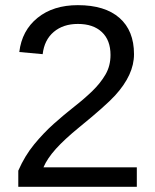

<svg xmlns="http://www.w3.org/2000/svg" viewBox="-20 -718 596 738"><path d="M50.3 0V-62Q75.2 -119.1 111.1 -162.8Q147 -206.5 186.5 -241.9Q226.1 -277.3 264.9 -307.6Q303.7 -337.9 335 -368.2Q366.2 -398.4 385.5 -431.6Q404.8 -464.8 404.8 -506.8Q404.8 -563.5 371.6 -594.7Q338.4 -626 279.3 -626Q223.1 -626 186.8 -595.5Q150.4 -564.9 144 -509.8L54.2 -518.1Q64 -600.6 124.3 -649.4Q184.6 -698.2 279.3 -698.2Q383.3 -698.2 439.2 -649.2Q495.1 -600.1 495.1 -509.8Q495.1 -469.7 476.8 -430.2Q458.5 -390.6 422.4 -351.1Q386.2 -311.5 284.2 -228.5Q228 -182.6 194.8 -145.8Q161.6 -108.9 147 -74.7H505.9V0Z"/></svg>

Font: TypoPRO Liberation Sans
Style: Regular
Weight: 400
Designer: Steve Matteson
Foundry: Ascender Corporation
Version: Version 2.00.1